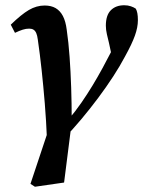

<svg xmlns="http://www.w3.org/2000/svg" viewBox="-20 -520 545 731"><path d="M113 191 96 180 166 -30 251 -38 224 175ZM159 15Q156 -60 150.5 -126.5Q145 -193 138.5 -253.5Q132 -314 124 -369Q122 -385 118 -394Q114 -403 107.5 -407Q101 -411 91 -411Q79 -411 66.5 -407Q54 -403 37 -395L21 -426Q61 -465 90 -482Q119 -499 150 -499Q175 -499 192 -489Q209 -479 219.5 -459Q230 -439 234 -407Q241 -359 245 -303Q249 -247 251 -186Q253 -125 253 -64H240Q267 -96 289.5 -128.5Q312 -161 332 -194Q352 -227 370.5 -261Q389 -295 407 -330Q415 -343 420 -354Q425 -365 429 -376L410 -286L395 -356Q391 -372 387 -389.5Q383 -407 383 -422Q383 -462 402 -481Q421 -500 453 -500Q467 -500 478.5 -496Q490 -492 497 -487Q501 -480 503 -469.5Q505 -459 505 -443Q505 -416 493.5 -384Q482 -352 456 -305Q437 -269 411 -229Q385 -189 354 -147.5Q323 -106 289.5 -66Q256 -26 221 10Z"/></svg>

Font: Source Serif 4 18pt SemiBold
Style: Italic
Weight: 600
Italic angle: -12°
Designer: Frank Grießhammer
Foundry: Adobe Systems Incorporated
Version: Version 4.004;hotconv 1.0.116;makeotfexe 2.5.65601